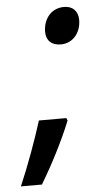

<svg xmlns="http://www.w3.org/2000/svg" viewBox="-101 -582 389 746"><g transform="rotate(-5 93.5 -209.0)"><path d="M153 -405C200 -405 232 -444 232 -494C232 -528 211 -549 178 -549C124 -549 96 -505 96 -459C96 -426 116 -405 153 -405ZM-50 131H32C76 58 121 -29 153 -108L149 -118H42C18 -42 -15 50 -50 131Z"/></g></svg>

Font: Noto Sans Display SemiCondensed Medium
Style: Italic
Weight: 500
Width: 4
Italic angle: -12°
Designer: Monotype Design Team
Foundry: Monotype Imaging Inc.
Version: Version 1.900